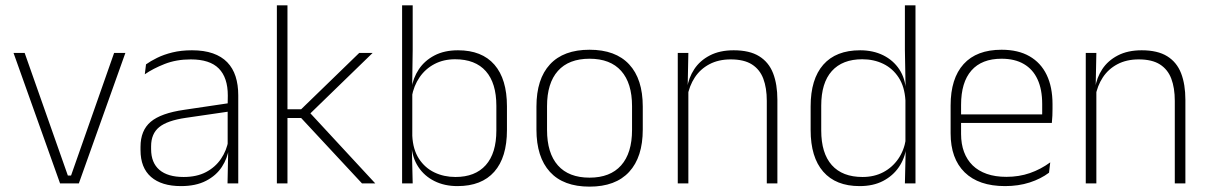

<svg xmlns="http://www.w3.org/2000/svg" viewBox="-20 -684 4510 716"><path d="M245 -29.5 405.5 -486.5H447.5L274 0H204L30.5 -486.5H72L233 -29.5Z M828.5 0 831 -125 829 -131.5V-290L829.5 -328Q829.5 -394.5 796 -428.5Q762.5 -462.5 691.5 -462.5Q637.5 -462.5 594.2 -445.5Q551 -428.5 520 -407L524.5 -444Q541 -456 565.8 -468.2Q590.5 -480.5 623 -488.5Q655.5 -496.5 696 -496.5Q741 -496.5 773.8 -485Q806.5 -473.5 827.5 -451.8Q848.5 -430 858.5 -399Q868.5 -368 868.5 -328.5V0ZM655 10Q582.5 10 543.2 -24.2Q504 -58.5 504 -124V-136.5Q504 -197.5 542 -229.8Q580 -262 667 -274.5L838.5 -300L840.5 -269L672.5 -244.5Q604 -234.5 573.8 -210Q543.5 -185.5 543.5 -138.5V-128Q543.5 -77 574.5 -50.5Q605.5 -24 665 -24Q713.5 -24 748.2 -42.2Q783 -60.5 804.2 -91.8Q825.5 -123 832 -162L842.5 -131H833.5Q828.5 -94 807.5 -61.8Q786.5 -29.5 748.5 -9.8Q710.5 10 655 10Z M1330 0 1103 -244H1045V-276.5H1103L1319.5 -486.5H1369.5L1130.5 -254.5V-269L1379.5 0ZM1012.5 0V-664H1052V0Z M1686 10Q1637.5 10 1600 -8.8Q1562.5 -27.5 1540 -61.5Q1517.5 -95.5 1514.5 -141H1501.5L1517.5 -177.5Q1520 -126.5 1542.2 -92.2Q1564.5 -58 1600 -41Q1635.5 -24 1678.5 -24Q1752 -24 1791.5 -68.2Q1831 -112.5 1831 -197.5V-289.5Q1831 -374 1791.8 -418.5Q1752.5 -463 1677 -463Q1634 -463 1600.2 -445.2Q1566.5 -427.5 1544.8 -396Q1523 -364.5 1515.5 -322.5L1503 -354H1514.5Q1520.5 -393.5 1542 -425.8Q1563.5 -458 1600.2 -477.2Q1637 -496.5 1688 -496.5Q1777 -496.5 1823.8 -442.8Q1870.5 -389 1870.5 -287.5V-199Q1870.5 -97 1823.2 -43.5Q1776 10 1686 10ZM1479.5 0V-664H1519V-497.5L1517 -358.5L1517.5 -347V-140L1516 -126.5L1519 0Z M2178.5 12Q2081 12 2030.8 -43Q1980.5 -98 1980.5 -201V-286.5Q1980.5 -389.5 2031 -444Q2081.5 -498.5 2178.5 -498.5Q2275.5 -498.5 2326.2 -444Q2377 -389.5 2377 -286.5V-201Q2377 -98 2326.2 -43Q2275.5 12 2178.5 12ZM2178.5 -21.5Q2255.5 -21.5 2296.2 -67.2Q2337 -113 2337 -199.5V-288Q2337 -374 2296.5 -419.5Q2256 -465 2178.5 -465Q2101 -465 2060.5 -419.5Q2020 -374 2020 -288V-199.5Q2020 -113 2060.5 -67.2Q2101 -21.5 2178.5 -21.5Z M2839.5 0V-308Q2839.5 -356 2826.5 -390.5Q2813.5 -425 2784 -443.8Q2754.5 -462.5 2705 -462.5Q2659.5 -462.5 2625.5 -444.5Q2591.5 -426.5 2571 -395.2Q2550.5 -364 2543.5 -324L2532.5 -356H2542.5Q2548 -394 2569 -426Q2590 -458 2627 -477.2Q2664 -496.5 2716 -496.5Q2775.5 -496.5 2811.2 -474.2Q2847 -452 2863 -410.8Q2879 -369.5 2879 -311.5V0ZM2507.5 0V-486.5H2547L2544.5 -362.5L2547 -361V0Z M3185.5 10Q3097 10 3050 -43.8Q3003 -97.5 3003 -199V-287.5Q3003 -389 3050.2 -442.8Q3097.5 -496.5 3187.5 -496.5Q3236 -496.5 3273.8 -477.8Q3311.5 -459 3333.8 -425.2Q3356 -391.5 3358.5 -345.5H3371.5L3356.5 -309.5Q3353.5 -360.5 3331.5 -394.5Q3309.5 -428.5 3274.2 -445.8Q3239 -463 3195.5 -463Q3121.5 -463 3082 -419Q3042.5 -375 3042.5 -290V-197.5Q3042.5 -112.5 3082 -68.2Q3121.5 -24 3196.5 -24Q3240 -24 3273.8 -41.8Q3307.5 -59.5 3329.5 -91.2Q3351.5 -123 3358 -164.5L3371 -132.5H3359.5Q3354 -93 3332 -60.8Q3310 -28.5 3273.2 -9.2Q3236.5 10 3185.5 10ZM3354.5 0 3357.5 -126.5 3356.5 -140V-347L3357 -359L3354.5 -497.5V-664H3394V0Z M3728 10Q3630 10 3577.5 -41.2Q3525 -92.5 3525 -187V-290.5Q3525 -391.5 3573.5 -445Q3622 -498.5 3715 -498.5Q3777 -498.5 3819.2 -474.2Q3861.5 -450 3883.2 -404.8Q3905 -359.5 3905 -295.5V-278Q3905 -265.5 3904.5 -252.8Q3904 -240 3902.5 -225.5H3866Q3866.5 -245.5 3866.5 -263.2Q3866.5 -281 3866.5 -296Q3866.5 -350.5 3849.2 -388Q3832 -425.5 3798.2 -445.2Q3764.5 -465 3715 -465Q3641 -465 3602.5 -421Q3564 -377 3564 -293V-245V-239V-184.5Q3564 -147 3575 -117.5Q3586 -88 3607.2 -67.2Q3628.5 -46.5 3660 -35.5Q3691.5 -24.5 3733 -24.5Q3780 -24.5 3820.5 -38.5Q3861 -52.5 3896.5 -78.5L3892 -40Q3861.5 -17 3819.8 -3.5Q3778 10 3728 10ZM3545 -225.5V-257.5H3892.5V-225.5Z M4361 0V-308Q4361 -356 4348 -390.5Q4335 -425 4305.5 -443.8Q4276 -462.5 4226.5 -462.5Q4181 -462.5 4147 -444.5Q4113 -426.5 4092.5 -395.2Q4072 -364 4065 -324L4054 -356H4064Q4069.5 -394 4090.5 -426Q4111.5 -458 4148.5 -477.2Q4185.5 -496.5 4237.5 -496.5Q4297 -496.5 4332.8 -474.2Q4368.5 -452 4384.5 -410.8Q4400.5 -369.5 4400.5 -311.5V0ZM4029 0V-486.5H4068.5L4066 -362.5L4068.5 -361V0Z"/></svg>

Font: Anek Telugu Medium ExtraLight
Style: Regular
Weight: 250
Version: Version 1.003